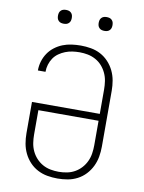

<svg xmlns="http://www.w3.org/2000/svg" viewBox="-100 -992 799 1068"><g transform="rotate(10 300.0 -458.0)"><path d="M300 8Q271 8 242.5 3Q214 -2 188 -15.5Q162 -29 142 -50.5Q122 -72 109.5 -98Q97 -124 92 -152.5Q87 -181 87 -210V-387H470V-525Q470 -548 466.5 -571.5Q463 -595 453 -616.5Q443 -638 427.5 -655.5Q412 -673 391 -684.5Q370 -696 347 -700.5Q324 -705 301 -705Q280 -705 259.5 -702Q239 -699 220 -691.5Q201 -684 184 -672Q167 -660 155.5 -643Q144 -626 138 -606Q132 -586 132 -566V-565H89V-566Q89 -592 96.5 -617Q104 -642 118.5 -663.5Q133 -685 154 -701Q175 -717 199 -726.5Q223 -736 249 -739.5Q275 -743 301 -743Q329 -743 358 -738Q387 -733 412.5 -719.5Q438 -706 458 -684.5Q478 -663 490.5 -637Q503 -611 508 -582.5Q513 -554 513 -525V-210Q513 -181 508 -152.5Q503 -124 490.5 -98Q478 -72 458 -50.5Q438 -29 412 -15.5Q386 -2 357.5 3Q329 8 300 8ZM300 -30Q323 -30 346.5 -34.5Q370 -39 390.5 -50.5Q411 -62 427 -79.5Q443 -97 453 -118.5Q463 -140 466.5 -163.5Q470 -187 470 -210V-348H130V-210Q130 -187 133.5 -163.5Q137 -140 147 -118.5Q157 -97 173 -79.5Q189 -62 209.5 -50.5Q230 -39 253.5 -34.5Q277 -30 300 -30ZM415 -846Q407 -846 399.5 -848Q392 -850 386 -856Q380 -862 378 -869.5Q376 -877 376 -885Q376 -893 378 -900.5Q380 -908 386 -914Q392 -920 399.5 -922Q407 -924 415 -924Q423 -924 430.5 -922Q438 -920 444 -914Q450 -908 452 -900.5Q454 -893 454 -885Q454 -877 452 -869.5Q450 -862 444 -856Q438 -850 430.5 -848Q423 -846 415 -846ZM185 -846Q177 -846 169.5 -848Q162 -850 156 -856Q150 -862 148 -869.5Q146 -877 146 -885Q146 -893 148 -900.5Q150 -908 156 -914Q162 -920 169.5 -922Q177 -924 185 -924Q193 -924 200.5 -922Q208 -920 214 -914Q220 -908 222 -900.5Q224 -893 224 -885Q224 -877 222 -869.5Q220 -862 214 -856Q208 -850 200.5 -848Q193 -846 185 -846Z"/></g></svg>

Font: Iosevka Aile Extralight
Style: Regular
Weight: 200
Designer: Belleve Invis
Foundry: Belleve Invis
Version: Version 31.1.0; ttfautohint (v1.8.4)